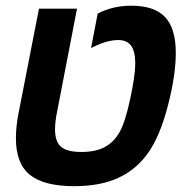

<svg xmlns="http://www.w3.org/2000/svg" viewBox="-20 -636 640 666"><path d="M237.8 9.8Q132.3 9.8 83.7 -29.5Q35.2 -68.8 35.2 -155.8Q35.2 -199.2 44.9 -246.1L115.2 -606H247.1L178.2 -249Q170.9 -214.4 170.9 -187Q170.9 -144.5 191.9 -126.7Q212.9 -108.9 262.2 -108.9Q312 -108.9 343.5 -126Q375 -143.1 394.5 -177.2Q414.1 -211.4 431.6 -292.7Q449.2 -374 449.2 -416Q449.2 -457.5 434.8 -477.3Q420.4 -497.1 390.1 -497.1Q349.1 -497.1 295.9 -469.2L318.8 -588.9Q371.1 -616.2 435.1 -616.2Q516.1 -616.2 553 -576.4Q589.8 -536.6 589.8 -453.1Q589.8 -375 562.3 -269Q534.7 -163.1 493.4 -105Q452.1 -46.9 389.4 -18.6Q326.7 9.8 237.8 9.8Z"/></svg>

Font: Cousine
Style: Bold Italic
Weight: 700
Italic angle: -12°
Monospace: yes
Designer: Steve Matteson
Foundry: Ascender Corporation
Version: Version 1.20